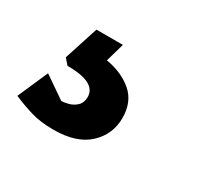

<svg xmlns="http://www.w3.org/2000/svg" viewBox="-199 -96 474 440"><g transform="rotate(30 37.5 124.0)"><path d="M-23 248Q-58 248 -84 240Q-110 232 -133 222L-98 142L-40 182Q-33 182 -21.5 179Q-10 176 -1 167.5Q8 159 8 144Q8 105 -68 105L-81 90L-52 0H18L4 49Q46 56 73.5 79.5Q101 103 101 146Q101 189 69.5 218.5Q38 248 -23 248Z"/></g></svg>

Font: Kreon Light Medium
Style: Regular
Weight: 500
Version: Version 2.002